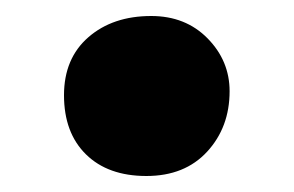

<svg xmlns="http://www.w3.org/2000/svg" viewBox="-20 -380 367 240"><path d="M60 -261Q60 -307 90.5 -333.5Q121 -360 169 -360Q212 -360 239.5 -332Q267 -304 267 -266Q267 -221 239 -190.5Q211 -160 163 -160Q115 -160 87.5 -187Q60 -214 60 -261Z"/></svg>

Font: Vollkorn SC Black
Style: Regular
Weight: 900
Designer: Friedrich Althausen
Foundry: Friedrich Althausen
Version: Version 4.015